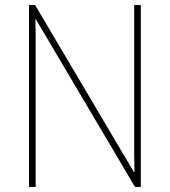

<svg xmlns="http://www.w3.org/2000/svg" viewBox="-20 -734 667 754"><path d="M533 0H510L121 -658H119Q120 -623 120 -591Q120 -559 120 -519V0H94V-714H118L506 -58H508Q507 -95 507 -132.5Q507 -170 507 -200V-714H533Z"/></svg>

Font: Noto Sans SemiCondensed Thin
Style: Regular
Weight: 100
Width: 4
Designer: Monotype Design Team
Foundry: Monotype Imaging Inc.
Version: Version 2.013; ttfautohint (v1.8.4.7-5d5b)